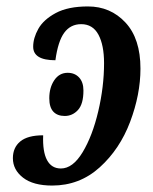

<svg xmlns="http://www.w3.org/2000/svg" viewBox="-20 -566 475 596"><path d="M20 -75Q20 -108 43 -127Q66 -146 114 -146Q112 -95 126 -69Q140 -43 169 -43Q206 -43 236.5 -93.5Q267 -144 285 -220.5Q303 -297 303 -370Q303 -426 285.5 -458.5Q268 -491 232 -491Q199 -491 179.5 -464.5Q160 -438 152 -379Q83 -379 83 -421Q83 -448 99 -476.5Q115 -505 153 -525.5Q191 -546 253 -546Q323 -546 369.5 -496Q416 -446 416 -353Q416 -273 384 -188Q352 -103 289.5 -46.5Q227 10 142 10Q83 10 51.5 -14.5Q20 -39 20 -75ZM133 -261Q133 -294 148.5 -317Q164 -340 190 -340Q212 -340 225.5 -325.5Q239 -311 239 -285Q239 -243 222 -224.5Q205 -206 181 -206Q158 -206 145.5 -219.5Q133 -233 133 -261Z"/></svg>

Font: Noto Serif CondSemiBold
Style: Italic
Weight: 600
Width: 3
Italic angle: -12°
Designer: Monotype Design Team
Foundry: Monotype Imaging Inc.
Version: Version 1.001